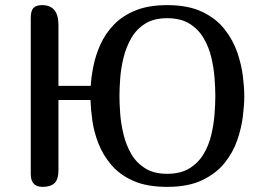

<svg xmlns="http://www.w3.org/2000/svg" viewBox="-20 -729 1026 749"><path d="M933 -354Q933 -321 927.5 -275.5Q922 -230 905.5 -182Q889 -134 856 -93Q823 -52 768.5 -26Q714 0 632 0Q553 0 500 -23.5Q447 -47 414 -86Q381 -125 363.5 -170.5Q346 -216 340 -260.5Q334 -305 333 -339H208V-65Q208 -29 192.5 -14.5Q177 0 146 0Q100 0 100 -50V-659Q100 -687 110.5 -698Q121 -709 144 -709Q208 -709 208 -632V-394H334Q336 -429 344.5 -471.5Q353 -514 372 -556Q391 -598 424 -632.5Q457 -667 508 -688Q559 -709 632 -709Q714 -709 768.5 -683Q823 -657 856 -615Q889 -573 905.5 -525Q922 -477 927.5 -431.5Q933 -386 933 -354ZM820 -354Q820 -384 817 -424Q814 -464 804.5 -504.5Q795 -545 774.5 -580Q754 -615 719.5 -636.5Q685 -658 632 -658Q580 -658 546 -636.5Q512 -615 492 -580Q472 -545 462 -504.5Q452 -464 449 -424Q446 -384 446 -354Q446 -324 449 -284.5Q452 -245 462 -204Q472 -163 492 -128.5Q512 -94 546 -72.5Q580 -51 632 -51Q685 -51 719.5 -72.5Q754 -94 774.5 -128.5Q795 -163 804.5 -204Q814 -245 817 -284.5Q820 -324 820 -354Z"/></svg>

Font: Marmelad
Style: Regular
Weight: 400
Designer: Manvel Shmavonyan
Foundry: Cyreal
Version: Version 1.110; ttfautohint (v1.8.4.7-5d5b)